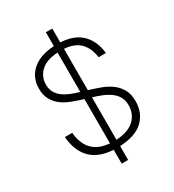

<svg xmlns="http://www.w3.org/2000/svg" viewBox="-211 -920 1033 1139"><g transform="rotate(-30 305.0 -350.0)"><path d="M283 5Q184 0 130.5 -54Q77 -108 70 -205H120Q134 -50 283 -39V-342Q245 -354 208.5 -367.5Q172 -381 143.5 -402Q115 -423 97.5 -454Q80 -485 80 -530Q80 -566 92.5 -596.5Q105 -627 130.5 -650.5Q156 -674 194 -688Q232 -702 283 -705V-800H327V-705Q422 -700 472 -649Q522 -598 530 -515H480Q472 -579 435.5 -617.5Q399 -656 327 -661V-378Q366 -366 404.5 -352Q443 -338 473 -316Q503 -294 521.5 -261.5Q540 -229 540 -180Q540 -101 488 -50.5Q436 0 327 5V100H283ZM492 -180Q492 -214 478.5 -237.5Q465 -261 442 -278Q419 -295 389.5 -307Q360 -319 327 -329V-38Q411 -43 451.5 -82Q492 -121 492 -180ZM128 -530Q128 -499 140.5 -477Q153 -455 174 -439Q195 -423 223 -411.5Q251 -400 283 -391V-661Q204 -656 166 -619.5Q128 -583 128 -530Z"/></g></svg>

Font: Retni Sans Light
Style: Regular
Weight: 300
Designer: Vitaly Kuzmin
Foundry: ParaType Ltd.
Version: Version 1.00;March 2, 2019;FontCreator 11.5.0.2425 64-bit; t